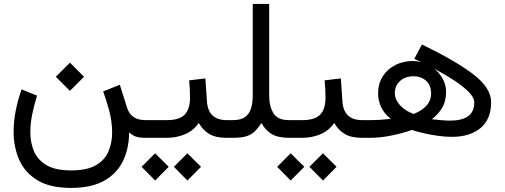

<svg xmlns="http://www.w3.org/2000/svg" viewBox="-20 -692 2534 964"><path d="M331.1 -377.4 401.9 -306.6 331.1 -235.8 260.3 -306.6ZM336.4 163.6Q418 163.6 462.6 137Q507.3 110.4 525.1 67.1Q543 23.9 543 -25.4Q543 -83.5 527.3 -140.1Q511.7 -196.8 498 -232.9L581.5 -266.6L617.7 -152.3Q627.4 -121.1 649.7 -105Q671.9 -88.9 711.9 -88.9H731V0H713.9Q679.7 0 661.9 -6.3Q644 -12.7 628.4 -27.8Q627.9 53.7 597.2 116.9Q566.4 180.2 502.2 215.8Q438 251.5 336.4 251.5Q231 251.5 167.7 212.9Q104.5 174.3 76.4 110.1Q48.3 45.9 48.3 -30.8Q48.3 -82.5 59.1 -137Q69.8 -191.4 88.4 -243.2L166 -211.9Q151.9 -167 142.1 -119.6Q132.3 -72.3 132.3 -27.8Q132.3 24.9 151.1 68.4Q169.9 111.8 214.4 137.7Q258.8 163.6 336.4 163.6Z M711.4 -88.9H818.8Q880.9 -88.9 907.5 -116.7Q934.1 -144.5 934.1 -202.1Q934.1 -225.6 932.9 -246.6Q931.6 -267.6 929.7 -288.6L1011.2 -298.3L1019 -184.1Q1024.9 -88.9 1118.2 -88.9H1128.4V0H1117.2Q1063 0 1030.5 -19.5Q998 -39.1 978 -74.7Q951.7 -36.1 908.7 -18.1Q865.7 0 818.8 0H711.4ZM920.9 77.6 989.3 145.5 920.9 214.4 853 145.5ZM758.8 77.6 827.1 145.5 758.8 214.4 690.9 145.5Z M1249 -213.9V-672.4H1331.5V-212.4Q1331.5 -158.7 1352.8 -123.8Q1374 -88.9 1430.2 -88.9H1445.8V0H1431.2Q1376.5 0 1344.2 -19Q1312 -38.1 1293 -74.2Q1276.9 -50.3 1260.5 -33.7Q1244.1 -17.1 1219 -8.5Q1193.8 0 1150.4 0H1108.4V-88.9H1149.4Q1190.4 -88.9 1211.7 -105.2Q1232.9 -121.6 1241 -149.9Q1249 -178.2 1249 -213.9Z M1425.3 -88.9H1499Q1561 -88.9 1587.6 -116.7Q1614.3 -144.5 1614.3 -202.1Q1614.3 -225.6 1613 -246.6Q1611.8 -267.6 1609.9 -288.6L1691.4 -298.3L1699.2 -184.1Q1705.1 -88.9 1798.3 -88.9H1808.6V0H1797.4Q1743.2 0 1710.7 -19.5Q1678.2 -39.1 1658.2 -74.7Q1631.8 -36.1 1588.9 -18.1Q1545.9 0 1499 0H1425.3ZM1601.6 77.6 1669.9 145.5 1601.6 214.4 1533.7 145.5ZM1439.5 77.6 1507.8 145.5 1439.5 214.4 1371.6 145.5Z M2060.1 -396.5 2098.6 -468.8Q2273.9 -383.3 2359.9 -316.2Q2445.8 -249 2445.8 -179.2Q2445.8 -92.8 2392.3 -48.8Q2338.9 -4.9 2249 -4.9Q2215.3 -4.9 2177.2 -10.3Q2139.2 -15.6 2105 -23.7Q2070.8 -31.7 2047.4 -39.6Q2004.9 -23.9 1947.8 -12Q1890.6 0 1837.4 0H1789.1V-88.9H1831.1Q1863.3 -88.9 1887.9 -90.3Q1912.6 -91.8 1941.9 -95.2Q1908.2 -122.6 1893.3 -155Q1878.4 -187.5 1878.4 -222.2Q1878.4 -272.9 1902.3 -309.6Q1926.3 -346.2 1965.8 -366Q2005.4 -385.7 2052.2 -385.7Q2073.2 -385.7 2094.2 -380.4Q2077.6 -388.2 2060.1 -396.5ZM2148.4 -93.3Q2169.9 -90.8 2195.3 -88.6Q2220.7 -86.4 2240.2 -86.4Q2299.3 -86.4 2330.3 -108.6Q2361.3 -130.9 2361.3 -177.7Q2361.3 -201.7 2334 -229.7Q2306.6 -257.8 2261 -287.8Q2215.3 -317.9 2160.2 -347.2Q2187 -325.7 2203.4 -295.4Q2219.7 -265.1 2219.7 -231.4Q2219.7 -185.5 2201.4 -153.1Q2183.1 -120.6 2148.4 -93.3ZM1962.4 -223.1Q1962.4 -194.3 1986.6 -165.8Q2010.7 -137.2 2056.6 -119.6Q2144.5 -155.3 2144.5 -222.2Q2144.5 -264.6 2118.9 -286.9Q2093.3 -309.1 2057.1 -309.1Q2015.1 -309.1 1988.8 -285.6Q1962.4 -262.2 1962.4 -223.1Z"/></svg>

Font: Vazirmatn UI FD
Style: Regular
Weight: 400
Designer: Saber Rastikerdar
Foundry: Saber Rastikerdar
Version: Version 33.003